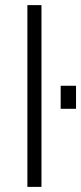

<svg xmlns="http://www.w3.org/2000/svg" viewBox="-20 -730 317 750"><path d="M217 -305H277V-395H217ZM87 0H142V-710H87Z"/></svg>

Font: Uncut Sans Light
Style: Regular
Weight: 300
Designer: Kasper Nordkvist
Foundry: UNCUT.wtf
Version: Version 1.304;Glyphs 3.2 (3246)